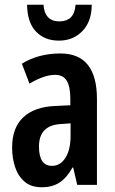

<svg xmlns="http://www.w3.org/2000/svg" viewBox="-20 -778 486 808"><path d="M234 -553Q312 -553 350 -504.5Q388 -456 388 -362V0H305L288 -73H285Q262 -31 231.5 -10.5Q201 10 155 10Q111 10 83.5 -13.5Q56 -37 43.5 -75Q31 -113 31 -157Q31 -240 77.5 -284Q124 -328 211 -332L276 -335V-362Q276 -413 261 -438Q246 -463 212 -463Q166 -463 104 -426L72 -510Q142 -553 234 -553ZM236 -256Q144 -251 144 -161Q144 -80 199 -80Q234 -80 255.5 -114Q277 -148 277 -207V-259ZM366 -758Q366 -688 327 -647.5Q288 -607 228 -607Q168 -607 131.5 -645Q95 -683 94 -758H163Q168 -688 230 -688Q260 -688 277.5 -704.5Q295 -721 298 -758Z"/></svg>

Font: Noto Sans Ethiopic ExtraCondensed SemiBold
Style: Regular
Weight: 600
Width: 2
Designer: Monotype Design Team
Foundry: Monotype Imaging Inc.
Version: Version 2.102; ttfautohint (v1.8.4.7-5d5b)